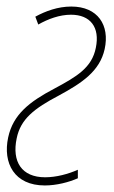

<svg xmlns="http://www.w3.org/2000/svg" viewBox="-20 -557 349 587"><path d="M117 10C153 10 191 0 218 -12V-38C189 -25 152 -15 118 -15C46 -15 16 -63 31 -134C43 -193 84 -225 160 -265C230 -303 285 -339 300 -407C316 -480 279 -537 198 -537C157 -537 119 -523 88 -506L97 -482C127 -499 162 -512 197 -512C256 -512 286 -474 273 -411C261 -350 215 -323 146 -286C70 -246 20 -207 5 -137C-12 -58 24 10 117 10Z"/></svg>

Font: Noto Sans Condensed Thin
Style: Italic
Weight: 100
Width: 3
Italic angle: -12°
Designer: Monotype Design Team
Foundry: Monotype Imaging Inc.
Version: Version 2.013